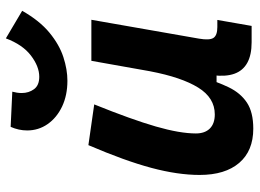

<svg xmlns="http://www.w3.org/2000/svg" viewBox="-130 -706 847 626"><g transform="rotate(-90 293.0 -392.5)"><path d="M187 10.3Q114.7 10.3 75.4 -35.6Q36.1 -81.5 36.1 -164.6Q36.1 -235.8 59.1 -321.8Q82 -407.7 133.3 -527.3L266.1 -508.3Q216.8 -386.2 194.1 -307.6Q171.4 -229 171.4 -176.8Q171.4 -147.5 187.5 -131.3Q203.6 -115.2 233.4 -115.2Q287.6 -115.2 321 -169.4Q354.5 -223.6 374 -325.7L369.1 -109.4H336.9L356 -160.6Q340.3 -107.9 321.8 -69.6Q303.2 -31.2 272 -10.5Q240.7 10.3 187 10.3ZM468.8 4.9Q427.2 4.9 401.6 -9.3Q376 -23.4 366 -51.5Q356 -79.6 361.3 -122.1L357.9 -234.9L408.2 -517.6H542L480.5 -166.5Q474.6 -132.3 482.9 -119.6Q491.2 -106.9 518.1 -106.9H541.5L522 4.9ZM343.3 -595.7Q295.9 -595.7 259.3 -613Q222.7 -630.4 201.9 -660.2Q181.2 -689.9 181.2 -727.1Q181.2 -754.4 192.9 -780.8L307.6 -775.4Q305.7 -767.6 304.4 -760.3Q303.2 -752.9 303.2 -744.6Q303.2 -721.7 315.7 -704.6Q328.1 -687.5 356.4 -687.5Q389.6 -687.5 425.3 -714.6Q460.9 -741.7 481.4 -796.4L571.3 -743.2Q539.1 -686.5 500 -654.3Q460.9 -622.1 420.4 -608.9Q379.9 -595.7 343.3 -595.7Z"/></g></svg>

Font: Cascadia Code PL
Style: Italic
Weight: 400
Italic angle: -10°
Monospace: yes
Designer: Aaron Bell
Foundry: Saja Typeworks
Version: Version 2404.023